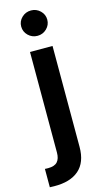

<svg xmlns="http://www.w3.org/2000/svg" viewBox="-166 -809 572 1058"><g transform="rotate(-15 120.0 -280.5)"><path d="M66.1 -545.5H194.6V30.2Q194.6 118.6 144.7 161.8Q94.8 204.9 3.2 203.5Q-2.5 203.1 -8.3 203.1Q-14.2 203.1 -21.3 202.8V98Q-16 98.4 -11.7 98.5Q-7.5 98.7 -2.8 98.7Q34.1 98.7 50.1 80.8Q66.1 62.9 66.1 28.4ZM130 -620.7Q99.1 -620.7 77.2 -642Q55.4 -663.4 55.4 -693.2Q55.4 -723 77.2 -744.1Q99.1 -765.3 130 -765.3Q160.5 -765.3 182.4 -744.1Q204.2 -723 204.2 -693.2Q204.2 -663.4 182.4 -642Q160.5 -620.7 130 -620.7Z"/></g></svg>

Font: Inter UI Semi Bold
Style: Regular
Weight: 600
Designer: Rasmus Andersson
Foundry: rsms
Version: 3.2;8d6f07862